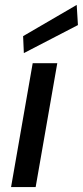

<svg xmlns="http://www.w3.org/2000/svg" viewBox="-20 -761 337 781"><path d="M25 0 113 -504H213L125 0ZM77 -545 74 -614 292 -741 297 -659Z"/></svg>

Font: DM Sans Medium
Style: Italic
Weight: 500
Italic angle: -10°
Designer: Colophon Foundry, Jonny Pinhorn
Foundry: Colophon Foundry
Version: Version 4.004;gftools[0.9.30]